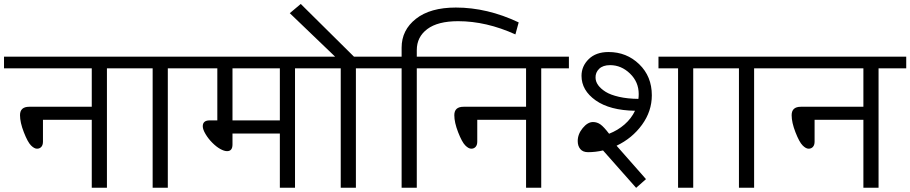

<svg xmlns="http://www.w3.org/2000/svg" viewBox="-35 -926 4490 947"><path d="M417.6 0V-335.2H176.9V-227.5Q176.9 -210.8 168.9 -201.7Q160.8 -192.6 147.4 -192.6Q134 -192.6 117.8 -208.8Q101.6 -225 82.7 -273.5Q63.7 -322 63.7 -357.9Q63.7 -399.4 109.2 -399.4H417.6V-589H-15.2V-646.6H628.9V-589H492.4V0Z M717.9 0V-589H598.6V-646.6H929.2V-589H792.7V0Z M1345.3 -589H1111.7V-332.2H1345.3ZM1345.3 0V-267.4H1111.7V-213.3Q1111.7 -180.5 1084.9 -180.5Q1070.8 -180.5 1051.6 -191.1Q1032.4 -201.7 1012.4 -221.7Q992.4 -241.7 978.8 -264.7Q965.1 -287.7 965.1 -303.3Q965.1 -332.2 999 -332.2H1036.9V-589H898.9V-646.6H1556.6V-589H1420.1V0Z M1645.6 0V-589H1526.3V-646.6H1617.8L1394.3 -861L1448.4 -906.5L1710.8 -646.6H1856.9V-589H1720.4V0Z M1945.9 0V-589H1826.6V-646.6H1945.9V-691.1Q1945.9 -777.6 2016.4 -833.2Q2087 -888.8 2213.3 -888.8Q2368.6 -888.8 2523.3 -815.5L2507.1 -756.3Q2363.5 -821.5 2224.5 -821.5Q2124.4 -821.5 2072.5 -782.6Q2020.7 -743.7 2020.7 -679V-646.6H2157.2V-589H2020.7V0Z M2559.7 0V-335.2H2319V-227.5Q2319 -210.8 2310.9 -201.7Q2302.8 -192.6 2289.4 -192.6Q2276 -192.6 2259.9 -208.8Q2243.7 -225 2224.7 -273.5Q2205.8 -322 2205.8 -357.9Q2205.8 -399.4 2251.3 -399.4H2559.7V-589H2126.9V-646.6H2771V-589H2634.5V0Z M3309.4 0V-589H3212.8V-646.6H3520.7V-589H3384.2V0ZM3115.3 -462.1Q3115.3 -521.7 3072.3 -563.2Q3029.3 -604.7 2974.2 -604.7Q2938.8 -604.7 2920.1 -586.5Q2901.4 -568.3 2902.4 -542.5Q2903.4 -504 2952 -473.2Q2976.2 -458 3018.2 -448.4Q3060.2 -438.8 3113.8 -438.3Q3115.3 -449.9 3115.3 -462.1ZM2865.5 -175.4Q2840.2 -175.4 2827.4 -190.6Q2814.5 -205.8 2814.5 -230.5Q2814.5 -264.4 2839 -294.2Q2863.5 -324.1 2889.8 -324.1Q2910 -324.1 2926.7 -312.2Q2943.4 -300.3 2969.2 -266.4Q3012.1 -283.1 3045.5 -312.2Q3078.9 -341.3 3097.1 -379.7Q2972.7 -381.7 2902.9 -431Q2833.2 -480.3 2833.2 -552.1Q2833.2 -599.6 2868.8 -634.5Q2904.4 -669.4 2966.6 -669.4Q3055.6 -669.4 3117.8 -609.2Q3180 -549 3180 -456Q3180 -377.1 3131.4 -310.4Q3082.9 -243.7 3006.1 -207.3L3151.2 -42.5L3102.6 0.5L2939.3 -184Q2901.9 -175.4 2865.5 -175.4Z M3609.7 0V-589H3490.4V-646.6H3821V-589H3684.5V0Z M4223.5 0V-335.2H3982.8V-227.5Q3982.8 -210.8 3974.7 -201.7Q3966.6 -192.6 3953.2 -192.6Q3939.8 -192.6 3923.7 -208.8Q3907.5 -225 3888.5 -273.5Q3869.6 -322 3869.6 -357.9Q3869.6 -399.4 3915.1 -399.4H4223.5V-589H3790.7V-646.6H4434.8V-589H4298.3V0Z"/></svg>

Font: Khula
Style: Regular
Weight: 400
Designer: Erin McLaughlin, Steve Matteson
Version: Version 1.000;PS 1.0;hotconv 1.0.72;makeotf.lib2.5.5900; ttf